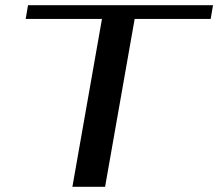

<svg xmlns="http://www.w3.org/2000/svg" viewBox="-20 -720 841 740"><path d="M373 -647H79L88 -700H801L792 -647H499L385 0H259Z"/></svg>

Font: Fahkwang Medium
Style: Italic
Weight: 500
Italic angle: -10°
Version: Version 1.000; ttfautohint (v1.6)